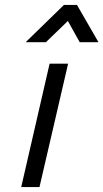

<svg xmlns="http://www.w3.org/2000/svg" viewBox="-20 -758 419 778"><path d="M84 -587 239 -738H292L379 -587H303L255 -673L166 -587ZM66 0 181 -500H256L140 0Z"/></svg>

Font: Titillium Web
Style: Italic
Weight: 400
Italic angle: -13°
Version: Version 1.002;PS 57.000;hotconv 1.0.70;makeotf.lib2.5.55311